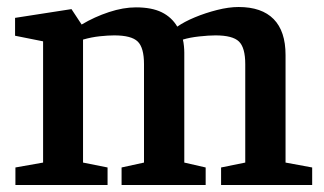

<svg xmlns="http://www.w3.org/2000/svg" viewBox="-20 -528 924 548"><path d="M24 0V-50L103 -64V-410L23 -426V-477L184 -502L213 -458Q250 -480 291 -493.5Q332 -507 368 -507Q413 -507 441.5 -493Q470 -479 486 -452Q506 -466 536 -478.5Q566 -491 599.5 -499.5Q633 -508 661 -508Q727 -508 761 -473.5Q795 -439 795 -371V-64L871 -50V0H611V-50L680 -64V-345Q680 -392 662 -409.5Q644 -427 595 -427Q576 -427 548.5 -424Q521 -421 502 -415Q504 -407 505 -396.5Q506 -386 506 -378V-64L567 -50V0H327V-50L391 -64V-345Q391 -392 373 -409.5Q355 -427 306 -427Q289 -427 265 -424.5Q241 -422 217 -415V-64L287 -50V0Z"/></svg>

Font: Faustina SemiBold
Style: Regular
Weight: 600
Designer: Alfonso Garcia
Foundry: http://www.omnibus-type.com
Version: Version 1.200